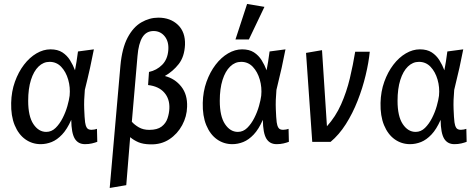

<svg xmlns="http://www.w3.org/2000/svg" viewBox="-20 -708 2375 958"><path d="M183.3 11.3Q140.5 11.3 106.4 -12.9Q72.3 -37.2 53.2 -83.5Q34.2 -129.7 35.7 -194.6Q37 -251.5 54.4 -300Q71.8 -348.5 99.6 -384.9Q127.5 -421.4 162 -441.6Q196.6 -461.8 231.9 -461.8Q267.8 -461.8 291.1 -446.7Q314.5 -431.5 329.5 -407.4Q344.5 -383.3 354.2 -357.4Q356.9 -371.5 361.8 -400.2Q366.6 -428.9 369.1 -451.2L448.4 -461.8Q440.7 -421 429.3 -369.3Q417.8 -317.5 403.3 -259.5Q398.5 -206.9 400.2 -163.5Q401.8 -120.1 404.6 -97.9Q406.6 -81.8 412.9 -71.1Q419.2 -60.3 436.6 -60.3Q442.7 -60.3 451.3 -61.8Q459.8 -63.3 463.8 -65.1L465.4 -0.4Q454.5 3.8 438.7 7.6Q422.9 11.3 404.3 11.3Q369.6 11.3 352.9 -16.5Q336.2 -44.4 335.5 -110.1Q315 -63.4 290 -36.9Q265 -10.4 237.9 0.5Q210.8 11.3 183.3 11.3ZM210.8 -49.9Q237.2 -49.9 257.5 -69.8Q277.8 -89.8 292.7 -119.2Q307.7 -148.6 316.3 -179.2Q324.9 -209.9 327.4 -230.4Q331.5 -271.7 320.3 -310.6Q309.1 -349.6 285.5 -374.5Q261.9 -399.4 227.3 -399.4Q196.5 -399.4 172.4 -376.1Q148.2 -352.8 134.4 -309.2Q120.6 -265.6 120.6 -204.9Q120.6 -127.9 146.6 -88.9Q172.6 -49.9 210.8 -49.9Z M527.4 229.9 580.9 -380.8Q588.9 -467.6 616.7 -520.2Q644.6 -572.9 685.2 -596.4Q725.8 -619.9 770 -619.9Q830.2 -619.9 867.8 -584Q905.3 -548 903.1 -484.4Q900.2 -424.7 871.7 -388.4Q843.2 -352 802.6 -328.8Q853.2 -315.7 884.6 -275.8Q916 -235.9 913.5 -174.7Q912.4 -127.1 889 -83.5Q865.5 -39.8 824.8 -13Q784.1 13.8 730 12.3Q693.7 11.6 670.5 1.6Q647.3 -8.4 629.5 -23.6L610 215.9ZM724.6 -60Q765 -60 786.3 -76.4Q807.6 -92.7 815.8 -117.4Q824.1 -142.2 825.1 -167Q827.1 -214.9 799.5 -246.2Q772 -277.5 718.8 -283.7L723.4 -349Q761.7 -357.2 789 -384.5Q816.3 -411.8 819.8 -458.3Q823 -500.5 801.7 -526.9Q780.3 -553.2 746.4 -553.2Q710 -553.2 690.6 -522.2Q671.2 -491.1 666 -427.9L637.8 -100.5Q651.1 -85.2 672.8 -72.6Q694.6 -60 724.6 -60Z M1139.3 11.3Q1096.5 11.3 1062.4 -12.9Q1028.3 -37.2 1009.2 -83.5Q990.2 -129.7 991.7 -194.6Q993 -251.5 1010.4 -300Q1027.8 -348.5 1055.6 -384.9Q1083.5 -421.4 1118 -441.6Q1152.6 -461.8 1187.9 -461.8Q1223.8 -461.8 1247.1 -446.7Q1270.5 -431.5 1285.5 -407.4Q1300.5 -383.3 1310.2 -357.4Q1312.9 -371.5 1317.8 -400.2Q1322.6 -428.9 1325.1 -451.2L1404.4 -461.8Q1396.7 -421 1385.3 -369.3Q1373.8 -317.5 1359.3 -259.5Q1354.5 -206.9 1356.2 -163.5Q1357.8 -120.1 1360.6 -97.9Q1362.6 -81.8 1368.9 -71.1Q1375.2 -60.3 1392.6 -60.3Q1398.7 -60.3 1407.3 -61.8Q1415.8 -63.3 1419.8 -65.1L1421.4 -0.4Q1410.5 3.8 1394.7 7.6Q1378.9 11.3 1360.3 11.3Q1325.6 11.3 1308.9 -16.5Q1292.2 -44.4 1291.5 -110.1Q1271 -63.4 1246 -36.9Q1221 -10.4 1193.9 0.5Q1166.8 11.3 1139.3 11.3ZM1166.8 -49.9Q1193.2 -49.9 1213.5 -69.8Q1233.8 -89.8 1248.7 -119.2Q1263.7 -148.6 1272.3 -179.2Q1280.9 -209.9 1283.4 -230.4Q1287.5 -271.7 1276.3 -310.6Q1265.1 -349.6 1241.5 -374.5Q1217.9 -399.4 1183.3 -399.4Q1152.5 -399.4 1128.4 -376.1Q1104.2 -352.8 1090.4 -309.2Q1076.6 -265.6 1076.6 -204.9Q1076.6 -127.9 1102.6 -88.9Q1128.6 -49.9 1166.8 -49.9ZM1154.9 -511.1 1212.9 -688.3 1299.5 -673.8 1221.8 -511.1Z M1538 0 1507 -444 1586.7 -457.7 1611.3 -78Q1654.5 -125.7 1681.9 -187.3Q1709.3 -248.9 1725.5 -316.7Q1741.6 -384.5 1752.3 -450H1825Q1819.7 -396.3 1804.4 -332.4Q1789.2 -268.5 1764.4 -205.5Q1739.7 -142.4 1705.7 -88.7Q1671.6 -35.1 1629.3 0Z M2026.3 11.3Q1983.5 11.3 1949.4 -12.9Q1915.3 -37.2 1896.2 -83.5Q1877.2 -129.7 1878.7 -194.6Q1880 -251.5 1897.4 -300Q1914.8 -348.5 1942.6 -384.9Q1970.5 -421.4 2005 -441.6Q2039.6 -461.8 2074.9 -461.8Q2110.8 -461.8 2134.1 -446.7Q2157.5 -431.5 2172.5 -407.4Q2187.5 -383.3 2197.2 -357.4Q2199.9 -371.5 2204.8 -400.2Q2209.6 -428.9 2212.1 -451.2L2291.4 -461.8Q2283.7 -421 2272.3 -369.3Q2260.8 -317.5 2246.3 -259.5Q2241.5 -206.9 2243.2 -163.5Q2244.8 -120.1 2247.6 -97.9Q2249.6 -81.8 2255.9 -71.1Q2262.2 -60.3 2279.6 -60.3Q2285.7 -60.3 2294.3 -61.8Q2302.8 -63.3 2306.8 -65.1L2308.4 -0.4Q2297.5 3.8 2281.7 7.6Q2265.9 11.3 2247.3 11.3Q2212.6 11.3 2195.9 -16.5Q2179.2 -44.4 2178.5 -110.1Q2158 -63.4 2133 -36.9Q2108 -10.4 2080.9 0.5Q2053.8 11.3 2026.3 11.3ZM2053.8 -49.9Q2080.2 -49.9 2100.5 -69.8Q2120.8 -89.8 2135.7 -119.2Q2150.7 -148.6 2159.3 -179.2Q2167.9 -209.9 2170.4 -230.4Q2174.5 -271.7 2163.3 -310.6Q2152.1 -349.6 2128.5 -374.5Q2104.9 -399.4 2070.3 -399.4Q2039.5 -399.4 2015.4 -376.1Q1991.2 -352.8 1977.4 -309.2Q1963.6 -265.6 1963.6 -204.9Q1963.6 -127.9 1989.6 -88.9Q2015.6 -49.9 2053.8 -49.9Z"/></svg>

Font: Ancizar Sans Thin
Style: Italic
Weight: 100
Italic angle: -4°
Designer: Cesar Puertas, Viviana Monsalve, Julian Moncada, Julian Prieto, Jose Castro, Mariel Hernandez, Felipe Aragon, Sara Alarc
Version: Version 8.100